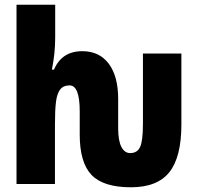

<svg xmlns="http://www.w3.org/2000/svg" viewBox="-20 -780 838 814"><path d="M318 -209V-308Q318 -418 275 -418Q249 -418 235.5 -401Q222 -384 217.5 -349.5Q213 -315 213 -253V0H50V-760H214V-622Q214 -553 200 -485H209Q242 -563 329 -563Q401 -563 441 -510Q481 -457 481 -360V-236Q481 -184 494.5 -157.5Q508 -131 532 -131Q562 -131 574 -157Q586 -183 586 -255V-553H749V-252Q749 -114 698 -50Q647 14 535 14Q418 14 368 -38.5Q318 -91 318 -209Z"/></svg>

Font: Noto Sans UI CondBlack
Style: Regular
Weight: 900
Width: 3
Designer: Monotype Design Team
Foundry: Monotype Imaging Inc.
Version: Version 1.001